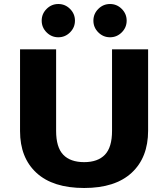

<svg xmlns="http://www.w3.org/2000/svg" viewBox="-20 -926 839 958"><path d="M329.5 -764.5Q305 -740 271 -740Q237 -740 212.5 -764.5Q188 -789 188 -823Q188 -857 212.5 -881.5Q237 -906 271 -906Q305 -906 329.5 -881.5Q354 -857 354 -823Q354 -789 329.5 -764.5ZM587.5 -764.5Q563 -740 529 -740Q495 -740 470.5 -764.5Q446 -789 446 -823Q446 -857 470.5 -881.5Q495 -906 529 -906Q563 -906 587.5 -881.5Q612 -857 612 -823Q612 -789 587.5 -764.5ZM400 12Q244 12 162 -63.5Q80 -139 80 -272V-680H260V-273Q260 -191 295.5 -154Q331 -117 400 -117Q468 -117 503.5 -154Q539 -191 539 -273V-680H719V-274Q719 -140 637 -64Q555 12 400 12Z"/></svg>

Font: Martel Sans Heavy
Style: Regular
Weight: 900
Designer: Dan Reynolds and Mathieu Réguer
Foundry: Dan Reynolds and Mathieu Réguer
Version: Version 1.001;PS 001.001;hotconv 1.0.70;makeotf.lib2.5.58329